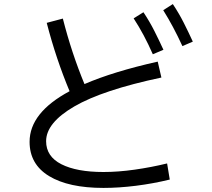

<svg xmlns="http://www.w3.org/2000/svg" viewBox="-20 -865 1040 941"><path d="M874 -639Q851 -689 828 -732Q805 -775 780 -815L827 -845Q857 -800 880.5 -753.5Q904 -707 925 -661ZM729 -599Q707 -649 684 -692Q661 -735 635 -775L683 -805Q713 -760 736.5 -713.5Q760 -667 781 -621ZM799 -64 812 15Q730 35 646 45.5Q562 56 487 56Q316 56 220.5 -2Q125 -60 125 -170Q125 -313 321 -418Q288 -497 260 -580.5Q232 -664 209 -753L288 -774Q331 -605 394 -453Q535 -514 753 -563L771 -485Q483 -424 344.5 -343.5Q206 -263 206 -173Q206 -98 281 -60Q356 -22 487 -22Q559 -22 640 -33.5Q721 -45 799 -64Z"/></svg>

Font: Murecho
Style: Regular
Weight: 400
Designer: Neil Summerour
Foundry: Positype
Version: Version 1.010; ttfautohint (v1.8.3)